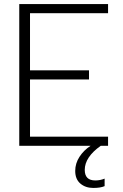

<svg xmlns="http://www.w3.org/2000/svg" viewBox="-20 -719 608 947"><path d="M128 -654V-372H419V-327H128V-45H513V0H477Q398 56 398 119Q398 171 450 171Q474 171 496 162V199Q476 208 440 208Q402 208 376.5 186.5Q351 165 351 124Q351 87 372 54.5Q393 22 427 0H75V-699H513V-654Z"/></svg>

Font: Prompt ExtraLight
Style: Regular
Weight: 275
Designer: Katatrad Team
Foundry: CadsonDemak
Version: Version 1.000